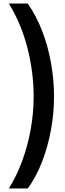

<svg xmlns="http://www.w3.org/2000/svg" viewBox="-20 -820 365 1084"><path d="M285 -274Q285 -182 268 -88Q251 6 218 92Q185 178 137 244H30Q74 174 105.5 88Q137 2 153.5 -90.5Q170 -183 170 -275Q170 -412 135 -549Q100 -686 30 -800H137Q186 -729 219 -642.5Q252 -556 268.5 -461.5Q285 -367 285 -274Z"/></svg>

Font: Noto Sans Malayalam SemiBold
Style: Regular
Weight: 600
Designer: Jelle Bosma - Monotype Design Team
Foundry: Monotype Imaging Inc.
Version: Version 2.104; ttfautohint (v1.8.4.7-5d5b)